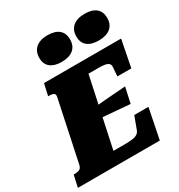

<svg xmlns="http://www.w3.org/2000/svg" viewBox="-261 -1119 1181 1266"><g transform="rotate(-30 329.5 -486.0)"><path d="M630 -230 584 0H-40L-20 -90H-9Q11 -90 25 -97Q39 -104 44 -126L141 -585Q146 -607 134.5 -614Q123 -621 103 -621H92L112 -710H699L659 -506H553L558 -573Q560 -591 550.5 -600.5Q541 -610 522 -613.5Q503 -617 477 -617H397L285 -94H369Q408 -94 431.5 -97.5Q455 -101 468.5 -110.5Q482 -120 488 -138L522 -230ZM330 -405Q369 -409 408 -412Q447 -415 486.5 -418Q526 -421 564 -424L538 -305Q501 -309 463.5 -311.5Q426 -314 388.5 -317.5Q351 -321 313 -324ZM283 -772Q229 -772 198.5 -796.5Q168 -821 168 -868Q168 -918 200 -945Q232 -972 289 -972Q345 -972 375 -947Q405 -922 405 -874Q405 -825 373.5 -798.5Q342 -772 283 -772ZM566 -772Q511 -772 480.5 -796.5Q450 -821 450 -868Q450 -918 482 -945Q514 -972 572 -972Q628 -972 658 -947Q688 -922 688 -874Q688 -825 656 -798.5Q624 -772 566 -772Z"/></g></svg>

Font: Roboto Serif Black
Style: Italic
Weight: 900
Italic angle: -10°
Version: Version 1.008